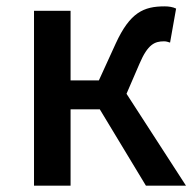

<svg xmlns="http://www.w3.org/2000/svg" viewBox="-20 -584 617 604"><path d="M87 0H202V-240H294L439 0H565L378 -289L419 -384C445 -445 467 -454 496 -454C504 -454 508 -452 515 -450L534 -557C524 -562 511 -564 498 -564C432 -564 389 -545 344 -447L291 -331H202V-550H87Z"/></svg>

Font: Source Han Sans JP Medium
Style: Regular
Weight: 500
Designer: Ryoko NISHIZUKA 西塚涼子 (kana, bopomofo & ideographs); Paul D. Hunt (Latin, Greek & Cyrillic); Sandoll Communications 산돌커뮤니
Foundry: Adobe
Version: Version 2.002;hotconv 1.0.116;makeotfexe 2.5.65601